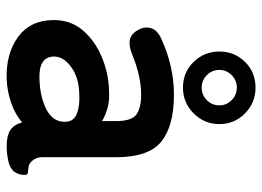

<svg xmlns="http://www.w3.org/2000/svg" viewBox="-125 -652 784 574"><g transform="rotate(90 267.0 -365.0)"><path d="M219 7Q141 10 90.5 -27Q40 -64 40 -134Q40 -185 71 -221Q102 -257 151 -277.5Q200 -298 252 -299Q278 -301 301 -295Q324 -289 342 -278V-320Q342 -367 322 -381Q302 -395 263 -395Q235 -395 204.5 -388Q174 -381 145 -369Q119 -358 100.5 -361Q82 -364 70 -385Q58 -406 64.5 -425.5Q71 -445 98 -456Q134 -473 176.5 -483Q219 -493 263 -493Q356 -493 403 -455.5Q450 -418 450 -320V-99Q450 -89 452.5 -83Q455 -77 457 -74Q466 -61 476.5 -59Q487 -57 495 -56.5Q503 -56 503 -47Q503 -29 493.5 -16Q484 -3 462 2Q439 7 417 7Q386 7 369.5 -3.5Q353 -14 346 -39Q321 -18 288 -6.5Q255 5 219 7ZM217 -91Q273 -93 309.5 -113Q346 -133 344 -170Q343 -194 319.5 -203Q296 -212 261 -210Q212 -209 180 -185.5Q148 -162 149 -133Q151 -88 217 -91ZM242 -520Q196 -520 165 -552Q134 -584 134 -629Q134 -674 165 -705.5Q196 -737 242 -737Q287 -737 319 -705.5Q351 -674 351 -629Q351 -584 319 -552Q287 -520 242 -520ZM242 -576Q264 -576 279.5 -591.5Q295 -607 295 -629Q295 -650 279.5 -665.5Q264 -681 242 -681Q220 -681 204.5 -665.5Q189 -650 189 -629Q189 -607 204.5 -591.5Q220 -576 242 -576Z"/></g></svg>

Font: Zen Maru Gothic
Style: Bold
Weight: 700
Designer: Yoshimichi Ohira
Foundry: Positype
Version: Version 1.001